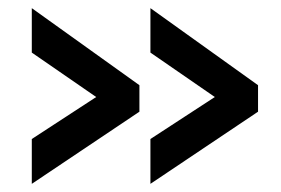

<svg xmlns="http://www.w3.org/2000/svg" viewBox="-20 -497 689 471"><path d="M322 -223 58 -46V-156L216 -259L58 -368V-477L322 -288ZM613 -223 349 -46V-156L507 -259L349 -368V-477L613 -288Z"/></svg>

Font: Raleway-v4020
Style: Bold
Weight: 700
Designer: Matt McInerney, Pablo Impallari, Rodrigo Fuenzalida
Foundry: Matt McInerney, Pablo Impallari, Rodrigo Fuenzalida
Version: Version 4.020;PS 004.020;hotconv 1.0.88;makeotf.lib2.5.64775